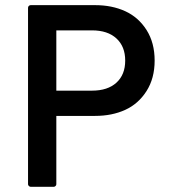

<svg xmlns="http://www.w3.org/2000/svg" viewBox="-20 -719 658 739"><path d="M87.9 -9.8V-689Q87.9 -693.4 91.1 -696.3Q94.2 -699.2 98.1 -699.2H346.2Q411.1 -699.2 462.2 -675.8Q513.2 -652.3 544.2 -603.3Q575.2 -554.2 575.2 -485.8Q575.2 -417.5 543.9 -368.4Q512.7 -319.3 461.9 -296.1Q411.1 -272.9 346.2 -272.9H196.8V-9.8Q196.8 -5.9 193.6 -2.9Q190.4 0 187 0H98.1Q94.2 0 91.1 -3.2Q87.9 -6.3 87.9 -9.8ZM196.8 -602.1V-370.1H334Q394.5 -370.1 428.2 -400.9Q461.9 -431.6 461.9 -485.8Q461.9 -540 428.2 -571Q394.5 -602.1 334 -602.1Z"/></svg>

Font: Fragment Mono SemBd
Style: Regular
Weight: 600
Designer: Wei Huang based on Nimbus Sans by URW Studio, based on Helvetica by Max Miedinger.
Foundry: Wei Huang
Version: Version 1.011